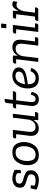

<svg xmlns="http://www.w3.org/2000/svg" viewBox="1312 -2002 701 3364"><g transform="rotate(-90 1662.0 -320.5)"><path d="M181 -47Q289 -47 289 -124Q289 -165 256.5 -179.5Q224 -194 172 -208Q128 -219 91.5 -241Q55 -263 55 -321Q55 -387 103 -420.5Q151 -454 214 -454Q259 -454 300 -442Q341 -430 368 -413L366 -309L311 -302L307 -373Q288 -383 267.5 -390Q247 -397 220 -397Q126 -397 126 -328Q126 -298 149 -284Q172 -270 221 -257Q267 -245 313.5 -222Q360 -199 360 -130Q360 -65 313 -27.5Q266 10 191 10Q145 10 95.5 -2.5Q46 -15 20 -34L44 -135L99 -129L89 -67Q128 -47 181 -47Z M449 -189Q449 -294 507 -374Q565 -454 678 -454Q774 -454 814.5 -395Q855 -336 855 -252Q855 -141 794.5 -65.5Q734 10 626 10Q535 10 492 -45Q449 -100 449 -189ZM523 -193Q523 -128 546.5 -87.5Q570 -47 633 -47Q711 -47 746.5 -107.5Q782 -168 782 -250Q782 -315 758 -356Q734 -397 670 -397Q597 -397 560 -340Q523 -283 523 -193Z M1381 -57 1376 -19 1354 0H1239L1240 -85Q1217 -42 1181 -16.5Q1145 9 1093 9Q1029 9 992 -31.5Q955 -72 965 -160L993 -388H918L923 -428L945 -445H1068L1036 -180Q1027 -109 1048.5 -78.5Q1070 -48 1121 -48Q1174 -48 1205.5 -83Q1237 -118 1247 -164L1282 -445H1350L1303 -57Z M1448 -425 1471 -445H1526L1540 -565L1564 -588H1611L1593 -445H1745L1740 -409L1717 -388H1586L1556 -137Q1546 -47 1611 -47Q1633 -47 1651.5 -61.5Q1670 -76 1686 -132L1736 -115Q1719 -50 1688.5 -20Q1658 10 1603 10Q1541 10 1510.5 -28Q1480 -66 1488 -131L1519 -388H1443Z M1976 -47Q2022 -47 2051.5 -71.5Q2081 -96 2097 -137L2152 -124Q2138 -68 2090 -29Q2042 10 1965 10Q1884 10 1839 -39.5Q1794 -89 1794 -183Q1794 -297 1855.5 -375.5Q1917 -454 2019 -454Q2078 -454 2120 -424.5Q2162 -395 2162 -343Q2162 -294 2125.5 -259Q2089 -224 2003 -206Q1972 -200 1937.5 -193.5Q1903 -187 1867 -182Q1868 -119 1892.5 -83Q1917 -47 1976 -47ZM1974 -248Q2050 -265 2069.5 -289Q2089 -313 2089 -337Q2089 -371 2068 -385Q2047 -399 2012 -399Q1942 -399 1909.5 -347Q1877 -295 1869 -232Q1937 -241 1974 -248Z M2255 -445H2369L2368 -359Q2392 -402 2429 -428Q2466 -454 2518 -454Q2582 -454 2619 -414Q2656 -374 2646 -285L2618 -57H2693L2688 -17L2667 0H2544L2576 -264Q2584 -336 2561 -366.5Q2538 -397 2490 -397Q2436 -397 2402.5 -359.5Q2369 -322 2360 -274L2326 0H2259L2306 -388H2228L2233 -426Z M2848 -560 2857 -651H2931L2922 -560ZM2759 -426 2780 -445H2906L2859 -57H2934L2929 -17L2907 0H2784L2831 -388H2754Z M3209 -18 3188 0H2977L2982 -38L3003 -57H3053L3094 -388H3017L3022 -426L3043 -445H3154L3152 -344Q3171 -388 3200 -421.5Q3229 -455 3270 -455Q3298 -455 3324 -438L3311 -367Q3284 -382 3258 -382Q3216 -382 3187 -343Q3158 -304 3147 -256L3121 -57H3214Z"/></g></svg>

Font: Zilla Slab
Style: Italic
Weight: 400
Italic angle: -6°
Designer: Typotheque.com
Foundry: Typotheque type foundry
Version: Version 1.1; 2017; ttfautohint (v1.6)